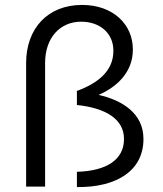

<svg xmlns="http://www.w3.org/2000/svg" viewBox="-20 -757 660 779"><path d="M292 -60V2C458 4 562 -68 562 -192V-194C562 -298 474 -351 380 -372C450 -402 519 -461 519 -555V-557C519 -658 439 -737 313 -737C174 -737 86 -642 86 -501V0H163V-502C163 -604 224 -669 309 -669C387 -669 440 -621 440 -552V-550C440 -468 376 -419 292 -388V-331C408 -319 483 -274 483 -194V-192C483 -108 410 -63 292 -60Z"/></svg>

Font: Mission
Style: Regular
Weight: 400
Version: Version 1.000;FEAKit 1.0